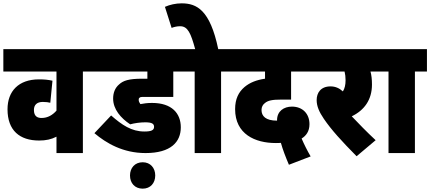

<svg xmlns="http://www.w3.org/2000/svg" viewBox="-20 -916 2575 1149"><path d="M548 -488V-622H0V-488H318V-254C295 -228 266 -210 229 -210C206 -210 183 -218 183 -258C183 -289 202 -306 236 -306C256 -306 269 -304 281 -301L294 -433C267 -439 245 -441 213 -441C91 -441 25 -370 25 -262C25 -135 98 -75 214 -75C255 -75 287 -82 318 -98V0H476V-488Z M849 -184C890 -184 902 -175 902 -157C902 -137 886 -129 844 -129C767 -129 710 -168 645 -225L545 -119C616 -59 716 0 851 0C1003 0 1062 -67 1062 -154C1062 -237 1009 -300 890 -300C861 -300 842 -297 820 -293C814 -302 810 -309 810 -319C810 -324 811 -328 814 -330C818 -335 824 -336 840 -336H1017V-488H1099V-622H535V-488H862V-445H831C749 -445 717 -433 693 -411C668 -390 657 -360 657 -326C657 -262 703 -209 759 -172C785 -179 819 -184 849 -184ZM758 134C758 180 787 213 834 213C880 213 909 180 909 134C909 89 880 55 834 55C787 55 758 89 758 134Z M1303 -488H1375V-622H1286C1237 -857 1157 -896 1067 -896C1032 -896 996 -888 967 -875L1007 -749C1022 -755 1040 -759 1058 -759C1104 -759 1122 -717 1148 -622H1086V-488H1145V0H1303Z M1709 70 1839 20C1819 -14 1800 -52 1785 -87C1811 -103 1832 -129 1832 -173C1832 -234 1792 -278 1727 -278C1679 -278 1638 -251 1638 -197V-194C1570 -194 1545 -221 1545 -258C1545 -276 1553 -290 1565 -299C1584 -315 1610 -320 1663 -320H1722V-488H1866V-622H1362V-488H1566V-445C1516 -438 1475 -422 1443 -395C1408 -365 1387 -324 1387 -263C1387 -113 1507 -60 1630 -60C1640 -60 1651 -60 1661 -61C1672 -21 1689 23 1709 70Z M2228 -77C2174 -127 2125 -178 2085 -220C2160 -256 2206 -319 2206 -410C2206 -442 2203 -467 2197 -488H2259V-622H1853V-488H2042C2046 -472 2048 -455 2048 -436C2048 -408 2043 -387 2032 -369C2010 -389 1986 -399 1958 -399C1899 -399 1875 -360 1875 -317C1875 -281 1890 -246 1918 -205C1963 -139 2024 -72 2114 19Z M2463 -488H2535V-622H2246V-488H2305V0H2463Z"/></svg>

Font: Noto Sans Devanagari UI Condensed Black
Style: Regular
Weight: 900
Width: 3
Designer: Jelle Bosma - Monotype Design Team
Foundry: Monotype Imaging Inc.
Version: Version 2.004